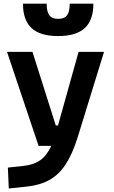

<svg xmlns="http://www.w3.org/2000/svg" viewBox="-20 -803 626 1057"><path d="M28.3 234.4 23.4 119.6 112.8 109.9Q166.5 104 202.1 78.6Q237.8 53.2 262.2 0H192.4L18.6 -517.6H158.7L287.1 -112.3H299.3L412.6 -517.6H552.7L407.2 -45.9Q377.9 47.4 339.8 104.2Q301.8 161.1 249.5 189.2Q197.3 217.3 124.5 224.6ZM300.3 -604.5Q200.2 -604.5 153.3 -648.7Q106.4 -692.9 106.4 -782.7H236.8Q236.8 -739.3 251.5 -719.2Q266.1 -699.2 300.3 -699.2Q335.4 -699.2 349.6 -719.5Q363.8 -739.7 363.8 -782.7H494.1Q494.1 -692.4 446.8 -648.4Q399.4 -604.5 300.3 -604.5Z"/></svg>

Font: CaskaydiaMono NF
Style: Bold
Weight: 700
Designer: Aaron Bell
Foundry: Saja Typeworks
Version: Version 2111.001; ttfautohint (v1.8.4);Nerd Fonts 3.1.1